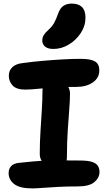

<svg xmlns="http://www.w3.org/2000/svg" viewBox="-20 -1036 601 1067"><path d="M121 -538Q71 -538 50 -561Q29 -584 29 -615Q29 -644 48.5 -662.5Q68 -681 103 -685Q160 -693 218 -698Q276 -703 330 -706Q384 -709 428 -709Q484 -709 508 -694.5Q532 -680 532 -645Q532 -603 496 -578Q460 -553 403 -553Q354 -553 316 -551.5Q278 -550 249 -547.5Q220 -545 197 -543Q174 -541 156 -539.5Q138 -538 121 -538ZM296 -104Q253 -104 227 -125Q201 -146 201 -181Q201 -245 205 -307Q209 -369 212.5 -425.5Q216 -482 216 -528Q216 -565 228.5 -583Q241 -601 275 -601Q313 -601 341 -576Q369 -551 369 -515Q369 -482 365 -430Q361 -378 356.5 -311Q352 -244 352 -165Q352 -104 296 -104ZM160 11Q90 11 59 -13Q28 -37 28 -74Q28 -98 42 -113Q56 -128 86 -131Q131 -136 165.5 -139Q200 -142 230 -143Q260 -144 289 -144.5Q318 -145 350.5 -144.5Q383 -144 424 -144Q469 -144 492.5 -136Q516 -128 524.5 -113.5Q533 -99 533 -81Q533 -48 504.5 -24Q476 0 412 0Q354 0 304.5 2.5Q255 5 218 8Q181 11 160 11ZM277 -764Q246 -764 230.5 -777Q215 -790 215 -811Q215 -827 223 -840.5Q231 -854 248 -869Q270 -889 281 -909Q292 -929 302 -958Q314 -992 333 -1004Q352 -1016 379 -1016Q416 -1016 435.5 -997Q455 -978 455 -938Q455 -892 429 -852.5Q403 -813 362.5 -788.5Q322 -764 277 -764Z"/></svg>

Font: Shantell Sans
Style: Bold
Weight: 700
Designer: Stephen Nixon, Anya Danilova, Shantell Martin
Foundry: Arrow Type
Version: Version 1.011;[c5ecc13dd]